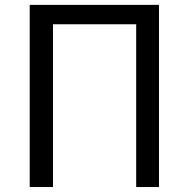

<svg xmlns="http://www.w3.org/2000/svg" viewBox="-20 -753 760 773"><path d="M99.6 0V-733.4H620.1V0H528.3V-655.3H193.4V0Z"/></svg>

Font: irohakakuC Regular
Style: Regular
Weight: 400
Designer: [Source Han Sans]
Ryoko NISHIZUKA Ë•øÂ°öÊ∂ºÂ≠ê (kana & ideographs); Paul D. Hunt (Latin, Greek & Cyrillic); Wenlong ZHAN
Version: Version 1.001.20160904